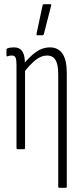

<svg xmlns="http://www.w3.org/2000/svg" viewBox="-20 -715 392 920"><path d="M264 185Q259 185 259 179V-360Q259 -406 246 -427.5Q233 -449 206 -449Q177 -449 150 -427Q123 -405 96 -370L93 -408Q123 -445 153.5 -466.5Q184 -488 219 -488Q258 -488 279 -458.5Q300 -429 300 -364V179Q300 185 295 185ZM65 0Q59 0 59 -6V-406Q59 -429 54.5 -439Q50 -449 37 -449Q31 -449 25.5 -448Q20 -447 15 -445Q11 -444 11 -449V-477Q11 -481 15 -483Q23 -486 31.5 -487Q40 -488 48 -488Q74 -488 86.5 -469.5Q99 -451 99 -417V-398L100 -385V-6Q100 0 95 0ZM159 -546Q154 -546 155 -553L184 -689Q185 -695 191 -695H221Q228 -695 225 -688L190 -551Q188 -546 184 -546Z"/></svg>

Font: Sofia Sans Extra Condensed Light
Style: Regular
Weight: 300
Designer: Botio Nikoltchev, Ani Petrova
Foundry: lettersoup
Version: Version 4.101